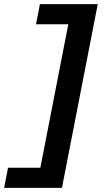

<svg xmlns="http://www.w3.org/2000/svg" viewBox="-59 -758 531 933"><path d="M242 155H118L292 -738H416ZM308 -640H116L135 -738H327ZM153 155H-39L-20 57H172Z"/></svg>

Font: REM Medium
Style: Italic
Weight: 500
Italic angle: -11°
Designer: Octavio Pardo
Foundry: Ashler Design
Version: Version 1.005;gftools[0.9.28]